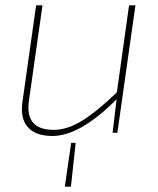

<svg xmlns="http://www.w3.org/2000/svg" viewBox="-20 -500 596 723"><path d="M490 -480 422 0H404L419 -126Q281 12 178 12Q113 12 84 -22Q55 -56 65 -120L116 -480H140L89 -121Q73 -11 182 -11Q233 -11 288.5 -45Q344 -79 420 -152L466 -480ZM248 38H265L247 203H224Z"/></svg>

Font: Ezarion Thin
Style: Italic
Weight: 250
Italic angle: -8°
Designer: Natanael Gama
Version: Version 1.001;PS 001.001;hotconv 1.0.70;makeotf.lib2.5.58329